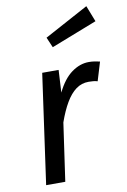

<svg xmlns="http://www.w3.org/2000/svg" viewBox="-90 -856 600 909"><g transform="rotate(-10 210.5 -401.0)"><path d="M356.4 -539.1Q370.4 -539.1 383.9 -537.1Q397.4 -535.1 409.4 -532.1L382.1 -442.1Q371.1 -445.1 361.6 -446.1Q352.1 -447.1 339.1 -447.1Q305.1 -447.1 278.2 -427.2Q251.2 -407.2 229.3 -369.7Q207.3 -332.3 188.4 -278.5L148.5 0H56.5L130.5 -527.1H209.4L203.4 -419.2Q233.4 -481.1 273.4 -510.1Q313.4 -539.1 356.4 -539.1ZM179.6 -687.2 390.9 -801.5 421.2 -723.9 200.8 -637.8Z"/></g></svg>

Font: Fira Sans Variable
Style: Italic
Weight: 397
Italic angle: -8°
Designer: Carrois Corporate & Edenspiekermann AG
Foundry: Carrois Corporate GbR & Edenspiekermann AG
Version: Version 4.202